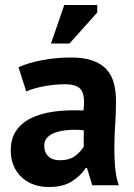

<svg xmlns="http://www.w3.org/2000/svg" viewBox="-20 -740 536 768"><path d="M23 0ZM54 -471Q94 -489 149 -499.5Q204 -510 264 -510Q316 -510 351 -497.5Q386 -485 406.5 -462Q427 -439 435.5 -407Q444 -375 444 -335Q444 -291 441 -246.5Q438 -202 437.5 -159Q437 -116 440 -75.5Q443 -35 455 1H349L328 -68H323Q303 -37 267.5 -14.5Q232 8 176 8Q141 8 113 -2.5Q85 -13 65 -32.5Q45 -52 34 -78.5Q23 -105 23 -138Q23 -184 43.5 -215.5Q64 -247 102.5 -266.5Q141 -286 194.5 -293.5Q248 -301 314 -298Q321 -354 306 -378.5Q291 -403 239 -403Q200 -403 156.5 -395Q113 -387 85 -374ZM219 -99Q258 -99 281 -116.5Q304 -134 315 -154V-219Q284 -222 255.5 -220Q227 -218 205 -211Q183 -204 170 -191Q157 -178 157 -158Q157 -130 173.5 -114.5Q190 -99 219 -99ZM237 -720H369V-690L258 -566H184Z"/></svg>

Font: PT Sans
Style: Bold
Weight: 700
Version: Version 2.003W OFL; ttfautohint (v1.6)